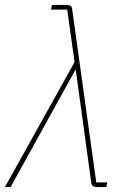

<svg xmlns="http://www.w3.org/2000/svg" viewBox="-50 -760 510 780"><path d="M253 -508 223 -721H157L161 -740H220Q230 -740 236 -736.5Q242 -733 243 -724L341 -19H386L382 0H344Q334 0 328.5 -3.5Q323 -7 321 -16L282 -300L258 -474H255L160 -302L-7 0H-30Z"/></svg>

Font: IBM Plex Sans Thin
Style: Italic
Weight: 250
Italic angle: -11.31°
Designer: Mike Abbink, Paul van der Laan, Pieter van Rosmalen
Foundry: Bold Monday
Version: Version 3.201